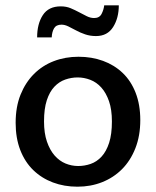

<svg xmlns="http://www.w3.org/2000/svg" viewBox="-20 -694 588 724"><path d="M509 -241Q509 -182 490.5 -135Q472 -88 440 -56Q408 -24 365 -7Q322 10 272 10Q222 10 179.5 -6Q137 -22 105.5 -52.5Q74 -83 56.5 -128Q39 -173 39 -231Q39 -291 57.5 -337Q76 -383 108 -415Q140 -447 183 -463.5Q226 -480 276 -480Q326 -480 368.5 -464.5Q411 -449 442.5 -419Q474 -389 491.5 -344Q509 -299 509 -241ZM402 -236Q402 -281 391 -312.5Q380 -344 362 -364Q344 -384 320.5 -393Q297 -402 273 -402Q249 -402 226 -394Q203 -386 185 -367Q167 -348 156.5 -316Q146 -284 146 -236Q146 -192 157 -160Q168 -128 186 -107.5Q204 -87 227 -77.5Q250 -68 275 -68Q299 -68 322 -76Q345 -84 363 -103.5Q381 -123 391.5 -155.5Q402 -188 402 -236ZM120 -553Q120 -604 141.5 -637Q163 -670 209 -670Q230 -670 246.5 -663Q263 -656 278 -648Q293 -640 307 -633Q321 -626 335 -626Q355 -626 363 -641.5Q371 -657 373 -674H428Q428 -626 406.5 -592Q385 -558 342 -558Q320 -558 301 -564.5Q282 -571 266.5 -579.5Q251 -588 237.5 -594.5Q224 -601 212 -601Q192 -601 184 -587.5Q176 -574 175 -553Z"/></svg>

Font: Mukta Malar Medium
Style: Regular
Weight: 500
Designer: Aadarsh Rajan, Girish Dalvi, Yashodeep Gholap
Foundry: Ek Type
Version: Version 2.538;PS 1.000;hotconv 16.6.51;makeotf.lib2.5.65220;